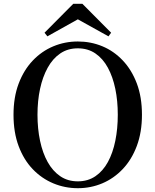

<svg xmlns="http://www.w3.org/2000/svg" viewBox="-20 -971 817 1009"><path d="M413 -951 564 -799 550 -780 354 -889H424L229 -780L214 -799L365 -951ZM389 18Q321 18 260 -7.5Q199 -33 152 -82Q105 -131 78 -203Q51 -275 51 -368Q51 -460 78 -531.5Q105 -603 152 -652.5Q199 -702 260 -727.5Q321 -753 389 -753Q457 -753 517.5 -728Q578 -703 625 -653.5Q672 -604 699 -532.5Q726 -461 726 -368Q726 -276 699 -204Q672 -132 625 -82.5Q578 -33 517.5 -7.5Q457 18 389 18ZM389 -18Q442 -18 481.5 -45Q521 -72 547 -119.5Q573 -167 586 -231Q599 -295 599 -368Q599 -441 586 -504Q573 -567 547 -615Q521 -663 481.5 -690Q442 -717 389 -717Q336 -717 296.5 -690Q257 -663 230.5 -615Q204 -567 190.5 -504Q177 -441 177 -368Q177 -295 190.5 -231Q204 -167 230.5 -119.5Q257 -72 296.5 -45Q336 -18 389 -18Z"/></svg>

Font: Noto Serif KR ExtraLight SemiBold
Style: Regular
Weight: 600
Version: Version 2.002-H1;hotconv 1.1.0;makeotfexe 2.6.0